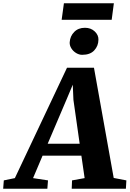

<svg xmlns="http://www.w3.org/2000/svg" viewBox="-98 -1162 798 1182"><path d="M-78.5 0 -74.5 -51.5 -6.5 -65.5 314.5 -745H480.5L602 -66.5L680 -51.5L677 0H343.5L345.5 -51.5L423 -65.5L403 -203.5H164L105.5 -65.5L197.5 -51.5L193.5 0ZM195.5 -277H392.5L354 -547.5L350 -640.5L312.5 -551.5ZM408 -824.5Q388.5 -824.5 370.2 -835.8Q352 -847 341 -864.8Q330 -882.5 331 -901.5Q333.5 -939.5 358.8 -965.2Q384 -991 425 -991Q461.5 -991 485.2 -968.5Q509 -946 508 -917.5Q507.5 -879 482.2 -851.8Q457 -824.5 408 -824.5ZM295.5 -1142H603L589.5 -1040H281.5Z"/></svg>

Font: Merriweather Light 18pt Black
Style: Italic
Weight: 900
Italic angle: -7.8°
Version: Version 2.101